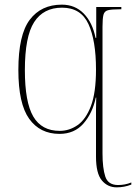

<svg xmlns="http://www.w3.org/2000/svg" viewBox="-20 -566 585 826"><path d="M482 240Q443 240 418 210Q393 180 393 108V29Q393 0 393 -33Q393 -66 393 -96Q393 -126 394 -146H392Q378 -79 339 -34.5Q300 10 236 10Q152 10 105.5 -55Q59 -120 59 -265Q59 -416 108 -481Q157 -546 246 -546Q303 -546 340.5 -507.5Q378 -469 391 -403H394V-536H502V-526H494Q460 -526 444.5 -522Q429 -518 425 -502Q421 -486 421 -451V94Q421 157 433 193.5Q445 230 488 230Q518 230 545 219V228Q515 240 482 240ZM237 -3Q278 -3 313.5 -27.5Q349 -52 371 -109.5Q393 -167 393 -267Q393 -392 360.5 -462.5Q328 -533 247 -533Q167 -533 127 -471Q87 -409 87 -264Q87 -127 123 -65Q159 -3 237 -3Z"/></svg>

Font: Noto Serif Display SemiCondensed Thin
Style: Regular
Weight: 100
Width: 4
Designer: Monotype Design Team
Foundry: Monotype Imaging Inc.
Version: Version 2.009